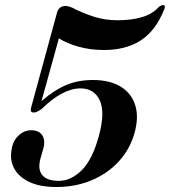

<svg xmlns="http://www.w3.org/2000/svg" viewBox="-20 -736 680 768"><path d="M26.5 -138Q31.5 -173 54.2 -194Q77 -215 104.5 -215Q136 -215 149.2 -194.5Q162.5 -174 153 -140.5L142 -102.5Q130 -59 149 -35.8Q168 -12.5 215.5 -12.5Q263 -12.5 306 -54.2Q349 -96 375 -190.5Q401.5 -286 379.2 -334.2Q357 -382.5 301 -382.5Q266 -382.5 226 -361Q186 -339.5 146 -299.5Q135.5 -293 129 -289.5Q122.5 -286 115.5 -286Q99 -286 104 -304L208.5 -687Q216.5 -712 242 -712Q253 -712 267.5 -706Q307.5 -685 353.2 -670Q399 -655 449.5 -655Q507.5 -655 549.2 -667.8Q591 -680.5 616 -709Q629 -718 636 -715Q643 -711 636 -696.5Q602 -612 542.5 -574Q483 -536 396 -536Q341.5 -536 295 -549Q248.5 -562 215.5 -582.5L146 -331.5Q195 -374.5 243.2 -395.2Q291.5 -416 351.5 -416Q419 -416 462.5 -389.5Q506 -363 521 -314.8Q536 -266.5 517.5 -202Q498.5 -136.5 453.5 -88.5Q408.5 -40.5 344.8 -14.2Q281 12 205.5 12Q138 12 95.5 -9Q53 -30 35.8 -64Q18.5 -98 26.5 -138Z"/></svg>

Font: Fraunces 72pt S000 SemiBold
Style: Italic
Weight: 600
Italic angle: -16°
Version: Version 1.000; ttfautohint (v1.8.3)